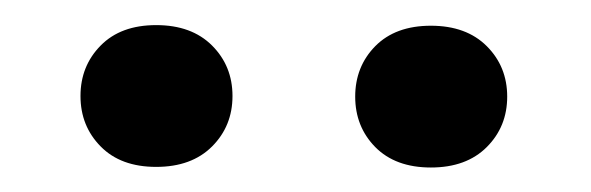

<svg xmlns="http://www.w3.org/2000/svg" viewBox="-20 -745 480 156"><path d="M45.4 -667Q45.4 -691.4 61.8 -708Q78.1 -724.6 106.9 -724.6Q135.7 -724.6 152.3 -708Q168.9 -691.4 168.9 -667Q168.9 -642.6 152.3 -626Q135.7 -609.4 106.9 -609.4Q78.1 -609.4 61.8 -626Q45.4 -642.6 45.4 -667ZM268.6 -666.5Q268.6 -690.9 284.9 -707.5Q301.3 -724.1 330.1 -724.1Q358.9 -724.1 375.5 -707.5Q392.1 -690.9 392.1 -666.5Q392.1 -642.1 375.5 -625.5Q358.9 -608.9 330.1 -608.9Q301.3 -608.9 284.9 -625.5Q268.6 -642.1 268.6 -666.5Z"/></svg>

Font: TypoPRO Roboto
Style: Regular
Weight: 500
Designer: Google
Version: Version 2.136; 2016